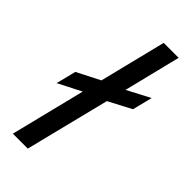

<svg xmlns="http://www.w3.org/2000/svg" viewBox="-230 -756 800 800"><g transform="rotate(45 170.0 -356.0)"><path d="M217 -373 124 0H36L118 -330L16 -278L38 -366L140 -418L213 -712H301L239 -461L340 -514L318 -426Z"/></g></svg>

Font: CST
Style: Italic
Weight: 400
Italic angle: -14°
Version: Version 1.00